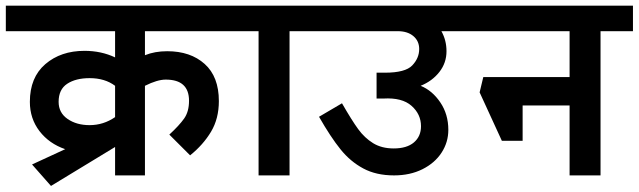

<svg xmlns="http://www.w3.org/2000/svg" viewBox="-50 -602 2192 659"><path d="M447.5 -412.5Q481.2 -426.2 523.8 -426.2Q603.8 -426.2 652.5 -382.5Q701.2 -338.8 701.2 -255Q701.2 -195 674.4 -150Q647.5 -105 602.5 -68.8L531.2 -140Q565 -171.2 581.9 -195Q598.8 -218.8 598.8 -256.2Q598.8 -328.8 518.8 -328.8Q490 -328.8 447.5 -307.5V0H345V-97.5L125 36.2L60 -37.5L173.8 -90Q118.8 -108.8 85.6 -151.9Q52.5 -195 52.5 -252.5Q52.5 -336.2 105.6 -381.9Q158.8 -427.5 240 -427.5Q297.5 -427.5 345 -405V-495H-30V-582.5H786.2V-495H447.5ZM257.5 -172.5Q305 -172.5 345 -200V-307.5Q310 -333.8 257.5 -333.8Q210 -333.8 180.6 -314.4Q151.2 -295 151.2 -252.5Q151.2 -215 181.9 -193.8Q212.5 -172.5 257.5 -172.5Z M943.8 -495V0H837.5V-495H726.2V-582.5H1052.5V-495Z M1465 -495Q1482.5 -463.8 1482.5 -426.2Q1482.5 -386.2 1458.1 -355Q1433.8 -323.8 1393.8 -307.5Q1433.8 -291.2 1461.2 -250.6Q1488.8 -210 1488.8 -156.2Q1488.8 -113.8 1465.6 -78.1Q1442.5 -42.5 1400 -21.2Q1357.5 0 1302.5 0Q1241.2 0 1196.9 -23.8Q1152.5 -47.5 1118.8 -89.4Q1085 -131.2 1045 -201.2L1123.8 -247.5Q1157.5 -188.8 1179.4 -158.8Q1201.2 -128.8 1230.6 -110.6Q1260 -92.5 1301.2 -92.5Q1346.2 -92.5 1370.6 -113.1Q1395 -133.8 1395 -168.8Q1395 -210 1362.5 -238.8Q1330 -267.5 1266.2 -263.8H1242.5V-352.5H1271.2Q1341.2 -352.5 1365 -377.5Q1388.8 -402.5 1388.8 -433.8Q1388.8 -461.2 1368.8 -478.1Q1348.8 -495 1315 -495H992.5V-582.5H1583.8V-495Z M2011.2 -495V0H1905V-240H1743.8V-118.8H1672.5L1596.2 -285L1608.8 -337.5H1905V-495H1523.8V-582.5H2122.5V-495Z"/></svg>

Font: Cambay
Style: Bold
Weight: 700
Designer: Pooja Saxena
Foundry: Pooja Saxena
Version: Version 1.096;PS 001.096;hotconv 1.0.70;makeotf.lib2.5.58329